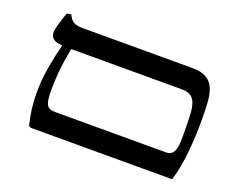

<svg xmlns="http://www.w3.org/2000/svg" viewBox="-93 -721 1103 886"><g transform="rotate(20 458.5 -277.5)"><path d="M129.9 -406.7Q97.2 -408.7 84.5 -419.9Q71.8 -431.2 71.8 -453.1Q71.8 -457.5 73.7 -467.3Q75.7 -477.1 79.3 -490.2Q83 -503.4 88.1 -519.3Q93.3 -535.2 99.1 -551.3Q104 -553.7 109.9 -554.7Q115.7 -555.7 121.1 -555.2Q127.4 -541 134.5 -533Q141.6 -524.9 150.9 -520.8Q160.2 -516.6 172.4 -515.4Q184.6 -514.2 201.2 -514.2H731Q774.4 -514.2 799.1 -499.8Q823.7 -485.4 835.7 -458Q847.7 -430.7 850.3 -390.4Q853 -350.1 853 -298.8Q853 -262.2 851.1 -222.2Q849.1 -182.1 845.2 -143.1Q841.3 -104 834.7 -68.4Q828.1 -32.7 819.3 -4.9Q817.9 0 812 0H126.5Q115.2 0 112.3 -9.8Q104 -43.5 98.9 -81.1Q93.8 -118.7 93.8 -157.2Q93.8 -226.6 104.7 -288.3Q115.7 -350.1 129.9 -406.7ZM174.8 -405.3Q160.6 -332 156.7 -282Q152.8 -231.9 152.8 -198.2Q152.8 -167 155.8 -148.9Q158.7 -130.9 165.5 -121.6Q172.4 -112.3 182.9 -109.6Q193.4 -106.9 209 -106.9H749.5Q767.6 -106.9 777.1 -116.5Q786.6 -126 791 -141.6Q795.4 -157.2 795.9 -178Q796.4 -198.7 796.4 -221.7Q796.4 -273.4 794.4 -308.6Q792.5 -343.8 784.4 -365.2Q776.4 -386.7 760.3 -396Q744.1 -405.3 715.3 -405.3Z"/></g></svg>

Font: Federov2
Style: Regular
Weight: 400
Designer: Olexa M. Volochay | Cyreal.org
Foundry: Olexa M. Volochay | Cyreal.org
Version: Version 1.000